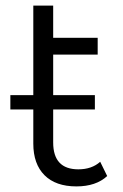

<svg xmlns="http://www.w3.org/2000/svg" viewBox="-20 -661 438 686"><path d="M338 -83 363 -32Q323 5 253 5Q179 5 139 -35Q99 -75 99 -148V-270H17V-321H99V-641H170V-526H329V-466H170V-321H319V-270H170V-152Q170 -56 260 -56Q308 -56 338 -83Z"/></svg>

Font: Montserrat Alternates
Style: Regular
Weight: 400
Designer: Julieta Ulanovsky
Foundry: Julieta Ulanovsky
Version: Version 7.200;PS 007.200;hotconv 1.0.88;makeotf.lib2.5.64775